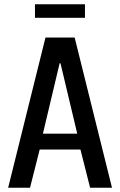

<svg xmlns="http://www.w3.org/2000/svg" viewBox="-20 -875 560 895"><path d="M18 0 192 -700H328L502 0H400L355 -178H165L120 0ZM180 -252H340L262 -580H258ZM143 -792V-855H376V-792Z"/></svg>

Font: Cuprum Medium
Style: Regular
Weight: 500
Designer: Jovanny Lemonad
Foundry: Jovanny Lemonad
Version: Version 3.000